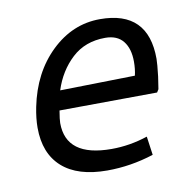

<svg xmlns="http://www.w3.org/2000/svg" viewBox="-55 -444 511 507"><g transform="rotate(-10 201.0 -190.5)"><path d="M373 -260Q373 -247 369 -213L364 -180L359 -172L97 -170Q93 -146 93 -137Q93 -46 215 -46Q264 -46 312 -62L319 -12Q257 8 194 8Q115 8 73.5 -29Q32 -66 32 -135Q32 -160 38 -190Q56 -279 113 -334Q170 -389 244 -389Q373 -389 373 -260ZM313 -263Q313 -298 297 -318Q281 -338 249 -338Q195 -338 159.5 -305Q124 -272 108 -222L309 -226Q313 -243 313 -263Z"/></g></svg>

Font: Cambay Devanagari
Style: Italic
Weight: 400
Italic angle: -11°
Designer: Pooja Saxena
Foundry: Pooja Saxena
Version: Version 1.018;PS 001.018;hotconv 1.0.70;makeotf.lib2.5.58329